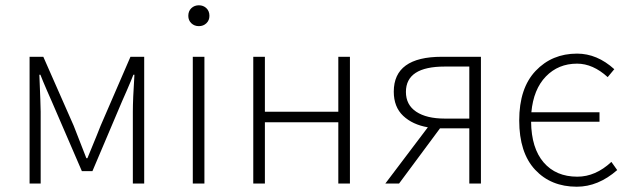

<svg xmlns="http://www.w3.org/2000/svg" viewBox="-20 -695 2383 727"><path d="M92 0V-480H144L259 -219L307 -96H311Q356 -205 361 -219L474 -480H526V0H483V-272Q483 -318 489 -412H485Q477 -391 460.5 -353Q444 -315 442 -311L330 -47H290L176 -311Q174 -315 157.5 -353Q141 -391 133 -412H129Q134 -295 134 -272V0Z M710 0V-480H754V0ZM693 -635Q693 -653 704.5 -664Q716 -675 733 -675Q750 -675 761.5 -664Q773 -653 773 -635Q773 -618 761.5 -607Q750 -596 733 -596Q716 -596 704.5 -607Q693 -618 693 -635Z M939 0V-480H983V-272H1261V-480H1305V0H1261V-232H983V0Z M1757 0V-209H1647H1646L1491 0H1439L1600 -213Q1542 -223 1506.5 -256.5Q1471 -290 1471 -348Q1471 -480 1653 -480H1801V0ZM1664 -246H1757V-443H1664Q1517 -443 1517 -347Q1517 -298 1556 -272Q1595 -246 1664 -246Z M2164 12Q2066 12 2006 -52.5Q1946 -117 1946 -239Q1946 -361 2008 -426.5Q2070 -492 2165 -492Q2241 -492 2306 -433L2281 -403Q2225 -454 2165 -454Q2094 -454 2047 -405.5Q2000 -357 1992 -270H2250V-234H1991Q1992 -134 2038.5 -80Q2085 -26 2166 -26Q2235 -26 2295 -82L2317 -51Q2245 12 2164 12Z"/></svg>

Font: Toshiba Sans Light
Style: Regular
Weight: 300
Designer: Paul D. Hunt
Foundry: Toshiba Corporation
Version: Version 2.020;PS 2.0;hotconv 1.0.86;makeotf.lib2.5.63406